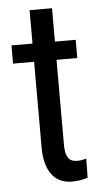

<svg xmlns="http://www.w3.org/2000/svg" viewBox="-50 -689 395 733"><g transform="rotate(-5 147.5 -323.0)"><path d="M177.7 -656.2H91.8V-528.3H11.2V-458.5H91.8V-130.4C91.8 -85.8 100.7 -51.3 118.7 -26.9C136.6 -2.4 162.6 9.8 196.8 9.8C217.3 9.8 237.3 6.5 256.8 0L257.8 -73.2C246.1 -69.3 234.5 -67.4 223.1 -67.4C206.5 -67.4 194.8 -72.8 188 -83.5C181.2 -94.2 177.7 -110 177.7 -130.9V-458.5H257.3V-528.3H177.7Z"/></g></svg>

Font: Roboto Condensed
Style: Regular
Weight: 400
Designer: Google
Version: Version 2.134; 2016